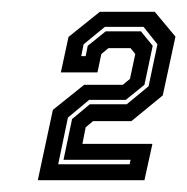

<svg xmlns="http://www.w3.org/2000/svg" viewBox="-20 -720 317 325"><path d="M44 -415 69.5 -534 122.5 -576.5H188L200 -586.5L209 -628.5L201 -638.5H163.5L151.5 -628.5L145 -597.5H83L96 -657.5L149 -700H242L277 -658L255.5 -558.5L202.5 -515H137.5L125 -504.5L119.5 -476.5H238L224.5 -415ZM78.5 -442H199.5L201 -449.5H87.5L102 -518.5L132 -543.5H194.5L231.5 -574L246.5 -645L223 -674.5H157.5L121.5 -645L117.5 -625H125L128.5 -642.5L159 -667H218.5L238.5 -642.5L224.5 -576.5L193 -551H131L95 -521Z"/></svg>

Font: Tourney Condensed Regular
Style: Bold Italic
Weight: 700
Width: 3
Italic angle: -12°
Designer: Tyler Finck
Foundry: Etcetera Type Co
Version: Version 1.010; ttfautohint (v1.8.3)